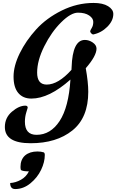

<svg xmlns="http://www.w3.org/2000/svg" viewBox="-20 -692 789 1303"><path d="M49 550Q86 548 122 528Q158 508 176 471Q136 471 122 462Q119 453 119 441Q119 391 150 363Q182 336 234 336Q258 336 277 342Q284 346 284 360Q284 408 259 460.5Q234 513 186.5 552Q139 591 83 591Q49 591 49 550ZM465 -218 466 -236Q472 -421 556 -421Q584 -421 609.5 -403.5Q635 -386 635 -362Q635 -313 562 -229Q579 -133 579 -69Q579 107 471 193.5Q363 280 188 280Q13 280 13 170Q13 107 61 66Q109 25 152 25Q168 25 168 39Q168 40 158.5 70.5Q149 101 149 134Q149 223 228 223Q323 223 384.5 129.5Q446 36 458 -152Q313 -23 193 -23Q136 -23 104 -61Q72 -99 72 -172Q72 -245 114 -330.5Q156 -416 225.5 -492.5Q295 -569 399 -620.5Q503 -672 615 -672Q678 -672 713.5 -650Q749 -628 749 -597Q749 -551 708 -510Q667 -469 612 -458Q605 -459 598.5 -466.5Q592 -474 592 -479.5Q592 -485 602.5 -502Q613 -519 613 -543.5Q613 -568 585 -587Q557 -606 509 -606Q461 -606 395 -540.5Q329 -475 280.5 -378Q232 -281 232 -199.5Q232 -118 297 -118Q375 -118 465 -218Z"/></svg>

Font: Clara
Style: Regular
Weight: 400
Designer: Proyecto DEMO
Foundry: Proyecto DEMO
Version: Version 1.002